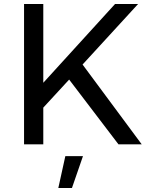

<svg xmlns="http://www.w3.org/2000/svg" viewBox="-20 -720 747 958"><path d="M392 -398 687 0H571L325 -323L196 -183V0H100V-700H196V-307L554 -700H669ZM271 218 306 59H394L339 218Z"/></svg>

Font: Montserrat arm
Style: Regular
Weight: 400
Designer: Julieta Ulanovsky
Foundry: Julieta Ulanovsky
Version: Version 6.000;PS 006.000;hotconv 1.0.88;makeotf.lib2.5.64775